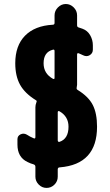

<svg xmlns="http://www.w3.org/2000/svg" viewBox="-20 -835 540 940"><path d="M271.5 -140.6Q315.4 -155.3 315.4 -214.8Q315.4 -264.6 271.5 -290Q263.7 -293.9 262.7 -286.1V-147.5Q263.7 -138.7 271.5 -140.6ZM239.3 -591.8Q193.4 -580.1 193.4 -525.4Q193.4 -474.6 239.3 -449.2Q247.1 -445.3 247.1 -454.1V-585Q247.1 -593.8 239.3 -591.8ZM360.4 -394.5Q413.1 -362.3 434.1 -321.3Q455.1 -280.3 455.1 -214.8Q455.1 -30.3 272.5 -15.6Q263.7 -15.6 262.7 -6.8V30.3Q262.7 52.7 246.6 68.8Q230.5 85 208 85Q185.5 85 169.4 68.4Q153.3 51.8 153.3 30.3V-18.6Q153.3 -27.3 144.5 -30.3Q129.9 -34.2 114.3 -42Q65.4 -65.4 65.4 -127V-153.3Q65.4 -169.9 80.6 -177.2Q95.7 -184.6 111.3 -175.8Q127.9 -165 144.5 -158.2Q152.3 -154.3 153.3 -163.1V-309.6Q153.3 -321.3 158.2 -334Q162.1 -341.8 155.3 -344.7Q101.6 -377.9 78.1 -420.4Q54.7 -462.9 54.7 -525.4Q54.7 -611.3 102.5 -660.2Q150.4 -709 238.3 -713.9Q247.1 -713.9 247.1 -722.7V-759.8Q247.1 -782.2 263.7 -798.8Q280.3 -815.4 302.2 -815.4Q324.2 -815.4 340.8 -798.8Q357.4 -782.2 357.4 -759.8V-710.9Q357.4 -702.1 366.2 -700.2L383.8 -694.3Q408.2 -685.5 421.4 -662.6Q434.6 -639.6 434.6 -613.3V-591.8Q434.6 -574.2 419.4 -564.9Q404.3 -555.7 386.7 -564.5Q384.8 -565.4 377.4 -568.8Q370.1 -572.3 365.2 -574.2Q357.4 -576.2 357.4 -568.4V-419.9Q357.4 -415 355.5 -406.7Q353.5 -398.4 360.4 -394.5Z"/></svg>

Font: Rounded Mgen+ 2m bold
Style: Bold
Weight: 700
Designer: [Source Han Sans]
Ryoko NISHIZUKA  (kana & ideographs); Paul D. Hunt (Latin, Greek & Cyrillic); Wenlong ZHANG  (bopomofo
Version: Version 1.059.20150602